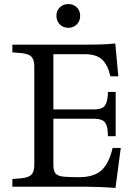

<svg xmlns="http://www.w3.org/2000/svg" viewBox="-20 -920 672 946"><path d="M549 6Q511 3 471 1.5Q431 0 405 0H41V-38L65 -40Q114 -42 131.5 -56.5Q149 -71 149 -107V-593Q149 -629 131.5 -643.5Q114 -658 65 -660L41 -662V-700H407Q445 -700 479.5 -701Q514 -702 548 -706L563 -544H524Q510 -603 481.5 -628Q453 -653 399 -653H243V-381H444Q480 -381 494 -396Q508 -411 511 -449L512 -467H550V-249H512L511 -268Q509 -305 494.5 -320Q480 -335 444 -335H243V-107Q243 -76 255 -64Q267 -52 294.5 -49.5Q322 -47 369 -47Q441 -47 478.5 -79.5Q516 -112 535 -191H575ZM317 -783Q292 -783 275 -799.5Q258 -816 258 -842Q258 -868 275 -884Q292 -900 317 -900Q341 -900 358 -884Q375 -868 375 -842Q375 -816 358 -799.5Q341 -783 317 -783Z"/></svg>

Font: Hedvig Letters Serif 14pt
Style: Regular
Weight: 400
Designer: Alexander Örn & Tor Weibull
Foundry: Kanon Foundry
Version: Version 1.000; ttfautohint (v1.8.4.7-5d5b)